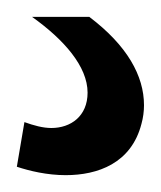

<svg xmlns="http://www.w3.org/2000/svg" viewBox="-20 -20 191 228"><path d="M0 178C15 183 36 188 58 188C96 188 136 174 148 127C150 120 151 112 151 105C151 70 131 34 86 0H18C56 27 84 59 84 90C84 118 64 132 41 132C31 132 20 129 9 125Z"/></svg>

Font: Arthouse Owned Medium
Style: Regular
Weight: 500
Designer: Jeremy Tribby
Foundry: Tribby Type
Version: Version 1.000;PS 001.000;hotconv 1.0.88;makeotf.lib2.5.64775